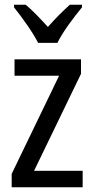

<svg xmlns="http://www.w3.org/2000/svg" viewBox="-20 -786 393 806"><path d="M140 -606H221C243 -652 291 -715 324 -755V-766H273C239 -735 215 -711 181 -673C150 -707 116 -743 88 -766H39V-755C74 -711 118 -650 140 -606ZM327 0V-69H123L320 -476V-537H41V-468H228L29 -56V0Z"/></svg>

Font: Noto Sans Sinhala Condensed
Style: Regular
Weight: 400
Width: 3
Designer: Jelle Bosma - Monotype Design Team
Foundry: Monotype Imaging Inc.
Version: Version 2.006